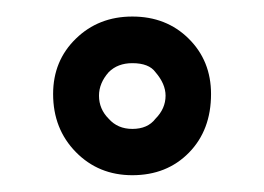

<svg xmlns="http://www.w3.org/2000/svg" viewBox="-20 -744 318 231"><path d="M139.2 -724.1Q180.2 -724.1 207 -697.5Q233.9 -670.9 233.9 -630.9Q233.9 -587.4 207.3 -560.3Q180.7 -533.2 139.2 -533.2Q98.6 -533.2 71.3 -561Q43.9 -588.9 43.9 -630.9Q43.9 -670.9 71.3 -697.5Q98.6 -724.1 139.2 -724.1ZM99.1 -628.9Q99.1 -612.8 110.8 -601.1Q121.6 -588.9 139.2 -588.9Q157.7 -588.9 167 -601.1Q179.2 -613.3 179.2 -628.9Q179.2 -643.1 167 -657.2Q159.2 -668 139.2 -668Q121.6 -668 110.8 -657.2Q99.1 -644 99.1 -628.9Z"/></svg>

Font: Rawline SemiBold
Style: Regular
Weight: 600
Designer: Matt McInerney, Pablo Impallari, Rodrigo Fuenzalida
Foundry: Matt McInerney, Pablo Impallari, Rodrigo Fuenzalida
Version: Version 4.020;PS 004.020;hotconv 1.0.88;makeotf.lib2.5.64775